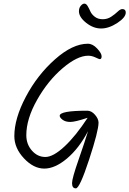

<svg xmlns="http://www.w3.org/2000/svg" viewBox="-20 -945 713 1058"><path d="M654 -895Q673 -895 673 -876Q673 -849 626.5 -818.5Q580 -788 537 -788Q494 -788 454.5 -819.5Q415 -851 415 -883Q415 -901 425 -913Q435 -925 445 -925Q455 -925 463 -911.5Q471 -898 478 -882Q485 -866 502.5 -852.5Q520 -839 546 -839Q572 -839 593 -853Q614 -867 628.5 -881Q643 -895 654 -895ZM464 -704Q491 -704 515.5 -677.5Q540 -651 540 -635Q540 -619 530 -619Q526 -619 506 -628.5Q486 -638 466 -638Q406 -638 325 -569Q244 -500 184.5 -395Q125 -290 125 -200Q125 -150 156 -115Q187 -80 230 -80Q273 -80 335 -137.5Q397 -195 463 -296Q394 -273 367.5 -273Q341 -273 325 -285Q309 -297 309 -307Q309 -335 461 -335Q484 -335 503.5 -312.5Q523 -290 523 -269Q523 -224 471 -65.5Q419 93 398 93Q377 93 377 64Q377 38 413 -65Q449 -168 465 -222Q415 -127 349 -71.5Q283 -16 224 -16Q165 -16 112 -72.5Q59 -129 59 -195Q59 -292 122.5 -412Q186 -532 283 -618Q380 -704 464 -704Z"/></svg>

Font: Kalam Light
Style: Regular
Weight: 300
Version: Version 2.001;PS 1.0;hotconv 1.0.79;makeotf.lib2.5.61930; tt